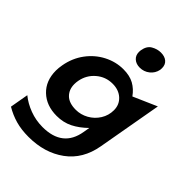

<svg xmlns="http://www.w3.org/2000/svg" viewBox="-273 -876 1172 1172"><g transform="rotate(45 313.0 -290.0)"><path d="M168 -248Q168 -263 171 -279Q182 -338 227 -376.5Q272 -415 332 -415Q385 -415 418.5 -384.5Q452 -354 452 -306Q452 -261 428.5 -223.5Q405 -186 366.5 -164.5Q328 -143 285 -143Q227 -143 197.5 -172Q168 -201 168 -248ZM216 75Q158 75 105 55Q52 35 13 3L-8 123Q37 150 86.5 164Q136 178 198 178Q336 178 432 108Q528 38 551 -94L625 -512L472 -445Q445 -483 408 -503.5Q371 -524 316 -524Q251 -524 191 -493Q131 -462 89.5 -406Q48 -350 35 -277Q30 -249 30 -227Q30 -139 85 -86.5Q140 -34 229 -34Q286 -34 332 -57Q378 -80 422 -123L415 -82Q389 75 216 75ZM309 -680Q308 -675 308 -666Q308 -636 328 -618.5Q348 -601 379 -601Q415 -601 442.5 -623Q470 -645 477 -680Q478 -685 478 -695Q478 -725 458.5 -741.5Q439 -758 406 -758Q375 -758 345.5 -741Q316 -724 309 -680Z"/></g></svg>

Font: Geom SemiBold
Style: Bold Italic
Weight: 600
Italic angle: -10°
Version: Version 1.102